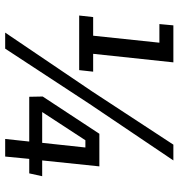

<svg xmlns="http://www.w3.org/2000/svg" viewBox="6 -696 690 742"><g transform="rotate(90 351.0 -325.0)"><path d="M527 -93H354L353 -145L497 -364H623L600 -143H661L650 -93H594L585 0H517ZM600 -650 381 -325 168 0H106L334 -337L539 -650ZM46 -340H118L145 -596H73L78 -650H221L188 -340H257L251 -286H40ZM413 -143H532L550 -310H522Z"/></g></svg>

Font: Zilla Slab Medium
Style: Regular
Weight: 500
Designer: Typotheque.com
Foundry: Typotheque type foundry
Version: Version 1.1; 2017